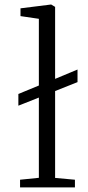

<svg xmlns="http://www.w3.org/2000/svg" viewBox="-20 -812 381 832"><path d="M66.9 0H304.7V-33.2L218.8 -41V-417.5L315.9 -456.1V-510.7L218.8 -470.2V-782.2L201.7 -792.5L68.8 -775.9V-742.2L148.4 -730.5V-441.4L59.6 -404.8V-354L148.4 -389.2V-41.5L66.9 -33.2Z"/></svg>

Font: Merriweather
Style: Light
Weight: 250
Designer: Eben Sorkin ( eben@eyebytes.com )
Foundry: Sorkin Type Co.
Version: Version 1.003